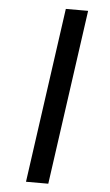

<svg xmlns="http://www.w3.org/2000/svg" viewBox="-55 -696 490 858"><g transform="rotate(5 190.0 -266.5)"><path d="M95 126 205 -659H305L195 126Z"/></g></svg>

Font: Neutral Grotesk
Style: Italic
Weight: 400
Italic angle: -8°
Designer: Nawras Khrais
Foundry: Nawras Khrais
Version: Version 1.000